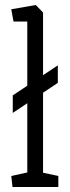

<svg xmlns="http://www.w3.org/2000/svg" viewBox="-20 -747 281 767"><path d="M31 -296V-366L211 -486V-416ZM30 0 25 -44 89 -58V-661H34L25 -710L123 -727L152 -697V-57L213 -44V0Z"/></svg>

Font: Kreon Light Light
Style: Regular
Weight: 300
Version: Version 2.002